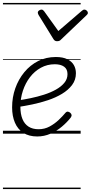

<svg xmlns="http://www.w3.org/2000/svg" viewBox="-20 -905 615 1300"><path d="M232 19Q176 19 138 -5.5Q100 -30 81 -74.5Q62 -119 62 -178Q62 -246 83.5 -307Q105 -368 144.5 -416Q184 -464 238 -491.5Q292 -519 358 -519Q406 -519 436 -504Q466 -489 480 -464.5Q494 -440 494 -409Q494 -364 468 -329.5Q442 -295 399.5 -269.5Q357 -244 304.5 -226.5Q252 -209 199 -198Q146 -187 99 -180L102 -225Q143 -231 188.5 -240.5Q234 -250 278 -264Q322 -278 358 -298Q394 -318 415.5 -344Q437 -370 437 -403Q437 -437 414 -453.5Q391 -470 351 -470Q300 -470 257 -446.5Q214 -423 183 -382.5Q152 -342 135 -290.5Q118 -239 118 -183Q118 -133 132 -99Q146 -65 173.5 -47.5Q201 -30 241 -30Q282 -30 316 -48.5Q350 -67 377 -92.5Q404 -118 423 -141Q431 -150 439.5 -149Q448 -148 456 -141Q463 -135 464.5 -127Q466 -119 459 -109Q434 -77 399 -47.5Q364 -18 321.5 0.5Q279 19 232 19ZM552 -840Q560 -840 567.5 -833Q575 -826 575 -818Q575 -813 572.5 -809.5Q570 -806 566 -802L395 -639Q388 -631 381.5 -628.5Q375 -626 366 -626Q359 -626 353 -629Q347 -632 342 -640L241 -804Q239 -808 237.5 -812Q236 -816 236 -819Q236 -828 244.5 -834Q253 -840 260 -840Q266 -840 270 -837.5Q274 -835 278 -830L375 -695L532 -830Q538 -835 542 -837.5Q546 -840 552 -840ZM0 365H526V375H0ZM0 -20H526V0H0ZM0 -505H526V-500H0ZM0 -885H526V-875H0Z"/></svg>

Font: Playwrite IS Guides
Style: Regular
Weight: 400
Designer: Veronika Burian, José Scaglione
Foundry: TypeTogether
Version: Version 1.003